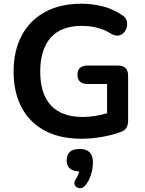

<svg xmlns="http://www.w3.org/2000/svg" viewBox="-20 -735 777 1031"><path d="M417 10Q300 10 218.5 -34.5Q137 -79 95 -160Q53 -241 53 -350Q53 -462 96.5 -544Q140 -626 221.5 -670.5Q303 -715 418 -715Q474 -715 529 -701.5Q584 -688 632 -656Q656 -644 661 -621.5Q666 -599 657 -578Q648 -557 628 -547.5Q608 -538 581 -551Q547 -574 506 -585Q465 -596 418 -596Q308 -596 252 -532.5Q196 -469 196 -350Q196 -231 253.5 -169Q311 -107 424 -107Q488 -107 555 -127V-284H451Q396 -284 396 -334Q396 -383 451 -383H613Q668 -383 668 -328V-88Q668 -40 630 -27Q585 -10 528.5 0Q472 10 417 10ZM438 261Q424 277 407 275.5Q390 274 382 260Q374 246 388 225Q400 207 405 186Q338 183 338 126Q338 65 408 65Q479 65 479 136Q479 168 469 201.5Q459 235 438 261Z"/></svg>

Font: Chiron GoRound TC SB
Style: Regular
Weight: 500
Designer: Ryoko NISHIZUKA 西塚涼子 (kana, bopomofo & ideographs); Paul D. Hunt (Latin, Greek & Cyrillic); Sandoll Communications 산돌커뮤니
Foundry: Adobe
Version: Version 1.000;hotconv 1.1.1;makeotfexe 2.6.0